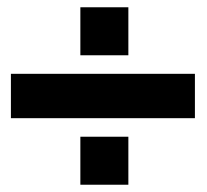

<svg xmlns="http://www.w3.org/2000/svg" viewBox="-20 -554 570 528"><path d="M201 -402V-534H333V-402ZM10 -229V-351H516V-229ZM201 -46V-178H333V-46Z"/></svg>

Font: TitilliumText22L Xb
Style: Bold
Weight: 400
Designer: Campivisivi
Foundry: Campivisivi
Version: 1.000